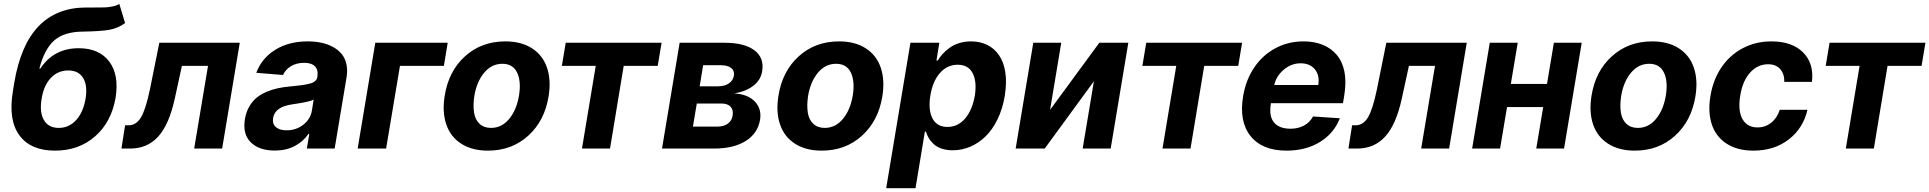

<svg xmlns="http://www.w3.org/2000/svg" viewBox="-20 -766 9948 990"><path d="M595.2 -745.7 625 -647Q588.1 -620 543.1 -612.2Q498.2 -604.4 405.2 -603Q310.7 -601.9 260.1 -557.9Q209.5 -513.8 182.9 -412.6H188.2Q257.5 -517.4 385.7 -517.4Q490.8 -517.4 542.8 -449.2Q594.8 -381 576 -262.1Q554.7 -137.1 470.7 -63.2Q386.7 10.7 263.5 10.7Q138.1 10.7 80.1 -68.2Q22 -147 46.2 -293.7L53.3 -338.4Q86.3 -534.1 178.3 -630Q270.2 -725.9 420.8 -727.3H464.8Q502.8 -727.3 520.1 -727.8Q537.3 -728.3 559.3 -732.6Q581.3 -736.9 595.2 -745.7ZM283.4 -106.5Q335.6 -106.5 372.5 -146.8Q409.4 -187.1 421.2 -257.1Q432.2 -326.3 408.4 -364.5Q384.6 -402.7 332 -402.7Q278.8 -402.7 242.4 -364.5Q206 -326.3 194.6 -257.1Q182.9 -187.1 206.5 -146.8Q230.1 -106.5 283.4 -106.5Z M606.2 0 625 -120H643.1Q682.2 -120 706.7 -160.5Q731.2 -201 752.8 -304L801.5 -545.5H1216.3L1125.4 0H981.2L1052.6 -426.5H918L881.7 -259.9Q852.6 -124.6 796.2 -62.3Q739.7 0 651.6 0Z M1397 10.3Q1316.4 10.3 1273.3 -32Q1230.1 -74.2 1242.9 -152.3Q1248.9 -187.9 1264.7 -215.6Q1280.5 -243.3 1302 -261.2Q1323.5 -279.1 1352.6 -291.7Q1381.7 -304.3 1411.2 -310.7Q1440.7 -317.1 1475.9 -320.3Q1497.5 -322.4 1509.4 -323.7Q1521.3 -324.9 1537.1 -327.1Q1552.9 -329.2 1560.9 -331Q1568.9 -332.7 1579.2 -335.4Q1589.5 -338.1 1594.6 -341.1Q1599.8 -344.1 1605.1 -348.4Q1610.4 -352.6 1612.9 -357.8Q1615.4 -362.9 1616.5 -369.3V-371.4Q1621.8 -405.2 1604.2 -423.7Q1586.6 -442.1 1548.3 -442.1Q1509.2 -442.1 1480.6 -424.9Q1452.1 -407.7 1439.3 -379.3L1301.5 -390.6Q1329.5 -465.9 1399.3 -509.2Q1469.1 -552.6 1566.4 -552.6Q1603.3 -552.6 1635.7 -546Q1668 -539.4 1695.1 -524.9Q1722.3 -510.3 1740.4 -489.2Q1758.5 -468 1765.8 -437Q1773.1 -405.9 1767 -367.9L1705.6 0H1562.1L1574.9 -75.6H1570.7Q1543.3 -35.9 1499.3 -12.8Q1455.3 10.3 1397 10.3ZM1457.7 -94.1Q1507.1 -94.1 1543.9 -122.9Q1580.6 -151.6 1588.1 -195L1597.3 -252.8Q1591.6 -249.3 1582.7 -246.3Q1573.9 -243.3 1559.3 -240.4Q1544.7 -237.6 1536.9 -236Q1529.1 -234.4 1510.1 -231.5Q1491.1 -228.7 1489 -228.3Q1397.4 -215.9 1388.1 -157.3Q1383.5 -127.1 1402.5 -110.6Q1421.5 -94.1 1457.7 -94.1Z M2288.4 -545.5 2268.8 -426.5H2042.3L1970.9 0H1824.2L1915.1 -545.5Z M2496.1 10.7Q2414.1 10.7 2358.5 -24.9Q2302.9 -60.4 2281.1 -124.6Q2259.2 -188.9 2273.1 -273.1Q2293.3 -399.5 2378 -476Q2462.7 -552.6 2585.6 -552.6Q2667.6 -552.6 2723 -517Q2778.4 -481.5 2800.4 -417.3Q2822.4 -353 2808.6 -268.5Q2788 -142.4 2703.3 -65.9Q2618.6 10.7 2496.1 10.7ZM2511.4 -106.5Q2567.1 -106.5 2605.5 -152.9Q2643.8 -199.2 2656.2 -273.8Q2668 -347.3 2646.1 -392.2Q2624.3 -437.1 2570.3 -437.1Q2514.6 -437.1 2476 -390.4Q2437.5 -343.8 2425.4 -269.2Q2418.7 -221.6 2424.4 -185.4Q2430 -149.1 2452.6 -127.8Q2475.1 -106.5 2511.4 -106.5Z M2877.1 -426.5 2897 -545.5H3391.3L3371.4 -426.5H3196L3125.4 0H2980.8L3051.8 -426.5Z M3393.5 0 3484.4 -545.5H3716.6Q3818.2 -545.5 3869.9 -506.7Q3921.5 -468 3909.8 -398.1Q3902.7 -354 3865.1 -324.4Q3827.4 -294.7 3766.7 -284.4Q3837.7 -279.5 3872.9 -241.7Q3908 -203.8 3899.1 -148.8Q3887.4 -78.5 3825.5 -39.2Q3763.5 0 3661.6 0ZM3552.9 -113.3H3680.4Q3712 -113.3 3732.8 -128.4Q3753.6 -143.5 3757.5 -169.7Q3762.4 -198.9 3747.2 -215.6Q3731.9 -232.2 3700.3 -232.2H3572.8ZM3587.7 -321H3682.5Q3716.3 -321 3738.1 -335.8Q3759.9 -350.5 3764.2 -376.1Q3768.1 -400.9 3750.2 -415.3Q3732.2 -429.7 3697.1 -429.7H3605.5Z M4217 10.7Q4134.9 10.7 4079.4 -24.9Q4023.8 -60.4 4002 -124.6Q3980.1 -188.9 3994 -273.1Q4014.2 -399.5 4098.9 -476Q4183.6 -552.6 4306.5 -552.6Q4388.5 -552.6 4443.9 -517Q4499.3 -481.5 4521.3 -417.3Q4543.3 -353 4529.5 -268.5Q4508.9 -142.4 4424.2 -65.9Q4339.5 10.7 4217 10.7ZM4232.2 -106.5Q4288 -106.5 4326.3 -152.9Q4364.7 -199.2 4377.1 -273.8Q4388.8 -347.3 4367 -392.2Q4345.2 -437.1 4291.2 -437.1Q4235.4 -437.1 4196.9 -390.4Q4158.4 -343.8 4146.3 -269.2Q4139.6 -221.6 4145.2 -185.4Q4150.9 -149.1 4173.5 -127.8Q4196 -106.5 4232.2 -106.5Z M4549.4 204.5 4674.4 -545.5H4823.5L4808.6 -453.8H4815Q4826.3 -472.3 4840.9 -488.3Q4855.5 -504.3 4876.4 -519.5Q4897.4 -534.8 4925.8 -543.7Q4954.2 -552.6 4986.9 -552.6Q5032.3 -552.6 5068.9 -535.2Q5105.5 -517.8 5130.3 -482.6Q5155.2 -447.4 5163.5 -394.9Q5171.9 -342.3 5160.9 -272Q5149.9 -205.3 5123.8 -151.5Q5097.7 -97.7 5062 -62.9Q5026.3 -28.1 4983 -9.6Q4939.6 8.9 4892.8 8.9Q4861.2 8.9 4836.1 0.5Q4811.1 -7.8 4795.1 -22.4Q4779.1 -36.9 4769.5 -52.9Q4759.9 -68.9 4754.3 -87.4H4748.9L4700.6 204.5ZM4777 -272.7Q4765.3 -198.9 4788.2 -155.2Q4811.1 -111.5 4865.1 -111.5Q4919.7 -111.5 4956.7 -155.4Q4993.6 -199.2 5006.4 -272.7Q5017.8 -345.5 4995.2 -388.8Q4972.7 -432.2 4918 -432.2Q4863.6 -432.2 4826.2 -389.2Q4788.7 -346.2 4777 -272.7Z M5394.5 -199.6 5648.4 -545.5H5797.9L5707 0H5562.5L5620.4 -346.9L5366.8 0H5217L5307.9 -545.5H5452.1Z M5870.4 -426.5 5890.3 -545.5H6384.6L6364.7 -426.5H6189.3L6118.6 0H5974.1L6045.1 -426.5Z M6613.6 10.7Q6487.9 10.7 6427.9 -64.8Q6367.9 -140.3 6389.9 -270.2Q6403.8 -353.7 6446.9 -417.8Q6490.1 -481.9 6556.1 -517.2Q6622.2 -552.6 6701.3 -552.6Q6756 -552.6 6799.4 -535.3Q6842.7 -518.1 6872.2 -483.5Q6901.6 -448.9 6912.1 -397Q6922.6 -345.2 6911.6 -275.6L6904.8 -234H6533.4L6532.7 -230.1Q6522.4 -166.5 6549.2 -134.4Q6576 -102.3 6634.9 -102.3Q6673.3 -102.3 6703.5 -118.4Q6733.7 -134.6 6750.4 -165.5L6888.5 -156.2Q6859 -79.2 6786.6 -34.3Q6714.1 10.7 6613.6 10.7ZM6550.4 -327.8H6777.3Q6785.5 -376.8 6760.1 -408.2Q6734.7 -439.6 6686.1 -439.6Q6638.1 -439.6 6599.3 -406.6Q6560.4 -373.6 6550.4 -327.8Z M6932.9 0 6951.7 -120H6969.8Q7008.9 -120 7033.4 -160.5Q7057.9 -201 7079.5 -304L7128.2 -545.5H7543L7452.1 0H7307.9L7379.3 -426.5H7244.7L7208.5 -259.9Q7179.3 -124.6 7122.9 -62.3Q7066.4 0 6978.3 0Z M7805.8 -545.5 7770.2 -333.1H7956.7L7992.2 -545.5H8135.7L8044.7 0H7901.3L7937.1 -214.1H7750.7L7714.8 0H7570.7L7661.6 -545.5Z M8409.4 10.7Q8327.4 10.7 8271.8 -24.9Q8216.3 -60.4 8194.4 -124.6Q8172.6 -188.9 8186.4 -273.1Q8206.7 -399.5 8291.4 -476Q8376.1 -552.6 8498.9 -552.6Q8581 -552.6 8636.4 -517Q8691.8 -481.5 8713.8 -417.3Q8735.8 -353 8721.9 -268.5Q8701.3 -142.4 8616.7 -65.9Q8532 10.7 8409.4 10.7ZM8424.7 -106.5Q8480.5 -106.5 8518.8 -152.9Q8557.2 -199.2 8569.6 -273.8Q8581.3 -347.3 8559.5 -392.2Q8537.6 -437.1 8483.7 -437.1Q8427.9 -437.1 8389.4 -390.4Q8350.9 -343.8 8338.8 -269.2Q8332 -221.6 8337.7 -185.4Q8343.4 -149.1 8365.9 -127.8Q8388.5 -106.5 8424.7 -106.5Z M9021 10.7Q8938.6 10.7 8883.2 -25Q8827.8 -60.7 8806.6 -124.3Q8785.5 -187.9 8799.4 -270.6Q8812.9 -354 8855.6 -417.8Q8898.4 -481.5 8965.4 -517Q9032.3 -552.6 9114 -552.6Q9220.5 -552.6 9277.3 -495.6Q9334.2 -438.6 9322.8 -343.8H9180.4Q9181.1 -384.9 9159.1 -409.8Q9137.1 -434.7 9096.9 -434.7Q9043 -434.7 9004.1 -391.9Q8965.2 -349.1 8953.1 -272.7Q8940.3 -195.3 8964.5 -152.2Q8988.6 -109 9042.3 -109Q9082 -109 9112.6 -133Q9143.1 -157 9157 -199.9H9299.7Q9277.7 -104.4 9203.1 -46.9Q9128.6 10.7 9021 10.7Z M9393.8 -426.5 9413.7 -545.5H9908L9888.1 -426.5H9712.7L9642 0H9497.5L9568.5 -426.5Z"/></svg>

Font: Karasuma Gothic
Style: Bold Italic
Weight: 700
Italic angle: 9.39998°
Designer: Rasmus Andersson / Ryoko Nishizuka
Foundry: Genbu
Version: Version 1.00